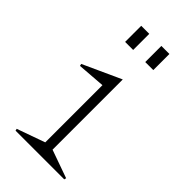

<svg xmlns="http://www.w3.org/2000/svg" viewBox="-194 -654 708 708"><g transform="rotate(45 160.0 -300.5)"><path d="M187 -46.9 296.9 -7.8 294.9 0H41L39.1 -7.8L148.9 -46.9V-345.2L40 -336.9L38.1 -345.2L187 -413.1ZM95.2 -517.1V-601.1H137.2V-517.1ZM200.2 -517.1V-601.1H242.2V-517.1Z"/></g></svg>

Font: Halibut Cnd Thin
Style: Regular
Weight: 250
Width: 3
Designer: Matteo Maggi
Foundry: Collletttivo
Version: Version 3.080 | FøM Fix